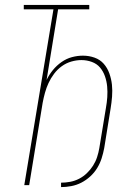

<svg xmlns="http://www.w3.org/2000/svg" viewBox="-20 -755 540 783"><path d="M229 8V-10Q247 -10 266 -13.5Q285 -17 302.5 -26Q320 -35 334.5 -49Q349 -63 359.5 -79.5Q370 -96 376 -114.5Q382 -133 385 -151Q392 -192 398.5 -233Q405 -274 412 -315Q416 -337 417.5 -359Q419 -381 417 -402.5Q415 -424 408 -444Q401 -464 388 -479.5Q375 -495 354.5 -502.5Q334 -510 312 -510Q292 -510 271 -504Q250 -498 232 -485Q214 -472 200.5 -454Q187 -436 178 -416.5Q169 -397 163.5 -377Q158 -357 154 -336L99 0H79L198 -717H77V-735H344V-717H217L170 -429Q180 -450 195.5 -469Q211 -488 231 -502Q251 -516 273.5 -522Q296 -528 318 -528Q343 -528 365.5 -520Q388 -512 403 -495Q418 -478 426 -455.5Q434 -433 436.5 -409.5Q439 -386 437 -361Q435 -336 431 -312L405 -151Q401 -130 394.5 -109.5Q388 -89 376.5 -70Q365 -51 348 -35.5Q331 -20 311.5 -10Q292 0 270.5 4Q249 8 229 8Z"/></svg>

Font: Iosevka SS04 Thin
Style: Italic
Weight: 100
Italic angle: -9°
Monospace: yes
Designer: Belleve Invis
Foundry: Belleve Invis
Version: Version 19.0.0; ttfautohint (v1.8.4)